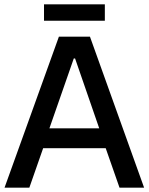

<svg xmlns="http://www.w3.org/2000/svg" viewBox="-20 -870 689 890"><path d="M184 -774H466V-850H184ZM1 0H116L180 -183H470L534 0H648L397 -700H253ZM209 -275 322 -599H328L440 -275Z"/></svg>

Font: Fixel Display Medium
Style: Regular
Weight: 500
Designer: AlfaBravo + MacPaw
Foundry: Kyrylo Tkachov, Marchela Mozhyna, Serhii Makarenko, Maria Weinstein, Zakhar Kryvoshyya
Version: Version 1.211